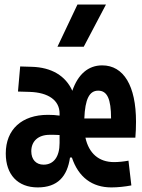

<svg xmlns="http://www.w3.org/2000/svg" viewBox="-20 -815 626 845"><path d="M146 9.8C233.4 9.8 275.9 -38.1 288.1 -121.6H296.4C325.2 -35.2 385.3 9.8 470.2 9.8C498.5 9.8 530.8 6.3 558.1 1L545.4 -107.9C524.9 -104 501.5 -101.6 481.9 -101.6C415 -101.6 371.1 -140.1 356 -209H575.7C577.6 -230 578.6 -255.9 578.6 -279.3C578.6 -437 524.4 -527.3 429.7 -527.3C368.2 -527.3 323.2 -487.8 298.3 -415.5C268.6 -481.4 207 -518.6 119.6 -521L68.8 -522.5L59.1 -412.1L109.9 -410.6C193.4 -408.2 242.2 -373 242.2 -315.4V-306.2C226.6 -308.6 209 -309.6 190.9 -309.6C75.7 -309.6 5.4 -245.1 5.4 -139.6C5.4 -46.4 58.1 9.8 146 9.8ZM232.9 -609.4H348.6L446.3 -794.9H320.8ZM242.2 -186V-185.5C242.2 -125 216.3 -90.3 171.9 -90.3C138.7 -90.3 117.7 -112.8 117.7 -149.4C117.7 -193.8 148.4 -221.7 198.7 -221.7C214.4 -221.7 229.5 -221.7 242.2 -220.7V-186.5ZM351.1 -293.5C354.5 -379.4 373.5 -416 412.1 -416C451.7 -416 468.8 -379.9 468.8 -293.5Z"/></svg>

Font: Cascadia Mono SemiBold
Style: Regular
Weight: 600
Monospace: yes
Designer: Aaron Bell
Foundry: Saja Typeworks
Version: Version 2404.023